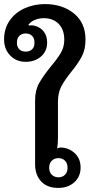

<svg xmlns="http://www.w3.org/2000/svg" viewBox="-24 -911 463 941"><path d="M148 -106V-419Q148 -468 167.5 -503Q187 -538 225 -585Q258 -624 274.5 -652.5Q291 -681 291 -716Q291 -766 263.5 -794Q236 -822 190 -822Q168 -822 147 -813.5Q126 -805 115 -789L117 -786Q123 -787 131 -787Q138 -787 141 -786Q173 -779 190 -757Q207 -735 207 -703Q207 -660 177 -634Q147 -608 102 -608Q56 -608 26 -639Q-4 -670 -4 -718Q-4 -771 23.5 -810.5Q51 -850 97 -870.5Q143 -891 196 -891Q282 -891 338.5 -845Q395 -799 395 -717Q395 -670 378 -636.5Q361 -603 327 -561Q293 -519 276.5 -487.5Q260 -456 260 -411V-235Q260 -204 256 -183Q264 -188 272 -188Q311 -188 341 -161.5Q371 -135 371 -90Q371 -45 340 -17.5Q309 10 262 10Q207 10 177.5 -22Q148 -54 148 -106ZM145 -702Q145 -724 133 -735.5Q121 -747 102 -747Q83 -747 71 -735.5Q59 -724 59 -702Q59 -680 71 -669Q83 -658 102 -658Q121 -658 133 -669Q145 -680 145 -702ZM307 -89Q307 -111 294.5 -123.5Q282 -136 263 -136Q243 -136 230 -123.5Q217 -111 217 -89Q217 -67 230 -54.5Q243 -42 263 -42Q282 -42 294.5 -54.5Q307 -67 307 -89Z"/></svg>

Font: MaitreeSemiBold
Style: Regular
Weight: 600
Designer: CadsonDemak Team
Foundry: CadsonDemak
Version: Version 1.000